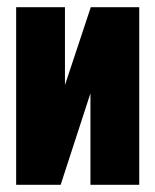

<svg xmlns="http://www.w3.org/2000/svg" viewBox="-20 -515 433 535"><path d="M25 0V-495H161V-278L233 -495H368V0H232V-255Q211 -191 190.5 -127.5Q170 -64 149 0Z"/></svg>

Font: Alumni Sans Black
Style: Regular
Weight: 900
Designer: Robert E. Leuschke
Foundry: Robert E. Leuschke
Version: Version 1.018